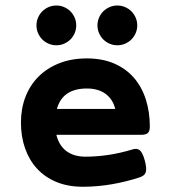

<svg xmlns="http://www.w3.org/2000/svg" viewBox="-20 -677 640 707"><path d="M468.8 -127Q484.4 -131.8 494.6 -123.8Q504.9 -115.7 513.2 -85.9Q517.1 -70.8 518.1 -60.3Q519 -49.8 516.6 -42.7Q514.2 -35.6 508.5 -31.2Q502.9 -26.9 494.1 -23.9Q445.3 -7.8 391.6 1.5Q337.9 10.7 285.2 10.7Q230.5 10.7 188 -6.8Q145.5 -24.4 116.5 -55.9Q87.4 -87.4 72.3 -130.9Q57.1 -174.3 57.1 -225.6Q57.1 -276.9 73.7 -320.1Q90.3 -363.3 121.8 -394.8Q153.3 -426.3 198.2 -444.1Q243.2 -461.9 299.8 -461.9Q356.9 -461.9 400.4 -443.1Q443.8 -424.3 472.9 -390.9Q502 -357.4 516.8 -311.3Q531.7 -265.1 531.7 -210.9Q531.7 -194.3 524.7 -187.5Q517.6 -180.7 501 -180.7H187.5Q197.3 -141.1 224.6 -120.6Q252 -100.1 294.9 -100.1Q334.5 -100.1 377.2 -106.2Q419.9 -112.3 468.8 -127ZM404.3 -275.9Q396 -311 369.1 -331.1Q342.3 -351.1 299.8 -351.1Q255.4 -351.1 227.8 -332.5Q200.2 -314 189.5 -275.9ZM114.3 -583.5Q114.3 -598.6 120.1 -612.1Q126 -625.5 135.7 -635.3Q145.5 -645 158.9 -650.9Q172.4 -656.7 187.5 -656.7Q202.6 -656.7 216.1 -650.9Q229.5 -645 239.3 -635.3Q249 -625.5 254.9 -612.1Q260.7 -598.6 260.7 -583.5Q260.7 -568.4 254.9 -554.9Q249 -541.5 239.3 -531.7Q229.5 -522 216.1 -516.1Q202.6 -510.3 187.5 -510.3Q172.4 -510.3 158.9 -516.1Q145.5 -522 135.7 -531.7Q126 -541.5 120.1 -554.9Q114.3 -568.4 114.3 -583.5ZM338.9 -583.5Q338.9 -598.6 344.7 -612.1Q350.6 -625.5 360.4 -635.3Q370.1 -645 383.5 -650.9Q397 -656.7 412.1 -656.7Q427.2 -656.7 440.7 -650.9Q454.1 -645 463.9 -635.3Q473.6 -625.5 479.5 -612.1Q485.4 -598.6 485.4 -583.5Q485.4 -568.4 479.5 -554.9Q473.6 -541.5 463.9 -531.7Q454.1 -522 440.7 -516.1Q427.2 -510.3 412.1 -510.3Q397 -510.3 383.5 -516.1Q370.1 -522 360.4 -531.7Q350.6 -541.5 344.7 -554.9Q338.9 -568.4 338.9 -583.5Z"/></svg>

Font: Courier Prime
Style: Bold
Weight: 700
Monospace: yes
Designer: Alan Dague-Greene
Foundry: Quote-Unquote Apps
Version: Version 1.202